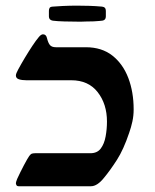

<svg xmlns="http://www.w3.org/2000/svg" viewBox="-20 -647 539 667"><path d="M45.4 0Q39.1 0 37.1 -3.9Q35.2 -7.8 35.2 -10.7Q35.2 -14.2 39.6 -25.4Q50.3 -48.8 63 -72.8Q75.7 -96.7 81.5 -105Q86.4 -111.8 91.1 -113.3Q95.7 -114.7 102.1 -114.7H293.9Q317.9 -114.7 330.1 -131.1Q342.3 -147.5 346.9 -172.9Q351.6 -198.2 351.6 -224.6Q351.6 -285.6 319.3 -326.9Q287.1 -368.2 227.5 -368.2H71.3Q56.2 -368.2 45.7 -371.6Q35.2 -375 35.2 -384.8Q35.2 -391.1 43 -405.3Q53.2 -424.3 66.4 -446.3Q79.6 -468.3 92.5 -487.8Q105.5 -507.3 114.7 -518.1Q122.6 -527.8 129.4 -527.8Q140.1 -527.8 143.1 -515.1Q147 -498.5 153.3 -490.7Q159.7 -482.9 174.3 -482.9H278.3Q333.5 -482.9 370.4 -453.9Q407.2 -424.8 425.8 -376Q444.3 -327.1 444.3 -267.1Q444.3 -245.1 439.9 -224.9Q435.5 -204.6 428.7 -185.5Q409.2 -127.4 386 -91.3Q362.8 -55.2 341.3 -29.3Q317.9 0 295.9 0ZM250 -571.8Q229 -571.8 203.6 -572.5Q178.2 -573.2 163.1 -575.2Q149.9 -577.6 149.9 -589.8V-609.4Q149.9 -614.7 152.1 -619.1Q154.3 -623.5 163.1 -624Q172.9 -625 197.8 -626.2Q222.7 -627.4 247.1 -627.4Q269 -627.4 290.8 -626.7Q312.5 -626 334.5 -624Q347.7 -622.6 347.7 -609.4V-589.8Q347.7 -577.1 335.4 -575.2Q335 -575.2 332.3 -575Q329.6 -574.7 325.2 -574.2Q317.4 -573.2 305.4 -572.8Q293.5 -572.3 278.8 -572.3Q271.5 -571.8 264.2 -571.8Q256.8 -571.8 250 -571.8Z"/></svg>

Font: David Libre Medium
Style: Regular
Weight: 500
Designer: Ismar David, J. Victor Gaultney, Annie Olsen and Meir Sadan
Foundry: Monotype Imaging Inc. & SIL International
Version: Version 1.100; ttfautohint (v1.8.4.7-5d5b)